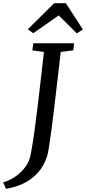

<svg xmlns="http://www.w3.org/2000/svg" viewBox="-110 -1014 539 1202"><path d="M-72.3 168 -90.3 127.8Q-45.2 114.4 -9.1 88.3Q27 62.1 50.8 28Q74.5 -6.2 81.5 -43.4Q93.6 -106.5 104.6 -185Q115.6 -263.5 125.9 -349.4Q136.2 -435.2 146 -521.9Q155.7 -608.6 164.9 -688.5L92.5 -698.7L98.5 -743H354.3L348.7 -698.7L270.2 -688.8Q259.5 -596 249.2 -506.9Q238.9 -417.8 229.4 -338.9Q219.9 -260 211.5 -196.9Q203.1 -133.9 196.5 -92.4Q190 -51 185.3 -37Q165.3 25.3 126.5 67.8Q87.7 110.2 36.4 134.7Q-14.9 159.2 -72.3 168ZM64 -830.6 229.2 -993.9H302.3L408.8 -829.9L371 -804.7Q342.9 -832.8 314.5 -861.2Q286.2 -889.5 257.6 -917.3Q217.5 -889.5 177.8 -861.7Q138.1 -833.9 98.1 -806.1Z"/></svg>

Font: Merriweather 7pt Light
Style: Italic
Weight: 300
Italic angle: -7.8°
Designer: Eben Sorkin
Foundry: Eben Sorkin
Version: Version 2.200;gftools[0.9.31]